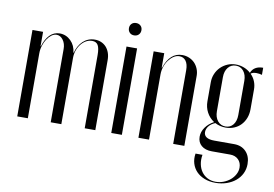

<svg xmlns="http://www.w3.org/2000/svg" viewBox="-83 -772 1545 1083"><g transform="rotate(10 689.5 -230.0)"><path d="M295.8 -409.1H293.8Q290 -449.9 263.2 -476.2Q236.4 -502.5 199.6 -502.5Q182.9 -502.5 168.4 -496.2Q154 -489.9 142.4 -477.8Q130.9 -465.8 122 -449.6Q113.1 -433.4 107.1 -413H105.1V-443V-495H44.4V0H105.1V-372.1Q105.1 -394.6 111.9 -416.1Q118.6 -437.6 129.8 -454.6Q140.9 -471.5 154.9 -481.8Q168.9 -492 183.8 -492Q205.5 -492 220.8 -471.3Q236.1 -450.6 236.1 -419.4V0H296.9V-379.5Q296.9 -403 304.2 -423.4Q311.6 -443.9 324.2 -459.4Q336.8 -475 352.8 -483.9Q368.9 -492.8 387.2 -492.8Q410.8 -492.8 420.8 -475.6Q430.8 -458.4 430.8 -418.9V0H491.5V-400.9Q491.5 -424.1 484.9 -442.8Q478.2 -461.5 466.4 -474.8Q454.5 -488 437.9 -495.2Q421.4 -502.5 401.2 -502.5Q381.2 -502.5 364.2 -495.7Q347.1 -488.9 333.8 -476.4Q320.4 -464 310.7 -446.6Q301 -429.2 295.8 -409.1Z M582.9 -495V0H643.6V-495ZM578.4 -600.2Q578.4 -584.4 588.2 -574.4Q598 -564.4 613.6 -564.4Q629.9 -564.4 639.9 -574.4Q649.9 -584.4 649.9 -600.2Q649.9 -615.5 639.9 -625.3Q629.9 -635.1 613.6 -635.1Q598 -635.1 588.2 -625.3Q578.4 -615.5 578.4 -600.2Z M801.1 -412.1H799.1V-442.1V-495H738.4V0H799.1V-373.8Q799.1 -396.5 806.4 -417.9Q813.6 -439.4 826.1 -456Q838.5 -472.6 854.2 -482.9Q869.9 -493.1 886.8 -493.1Q910.5 -493.1 924.1 -474.7Q937.6 -456.2 937.6 -422.6V0H1001.4V-400.9Q1001.4 -422.2 993.6 -441.1Q985.9 -460 972.6 -473.6Q959.2 -487.1 940.9 -494.8Q922.5 -502.5 901.6 -502.5Q866.4 -502.5 841.2 -479.9Q816 -457.2 801.1 -412.1Z M1209.8 175Q1244.1 175 1273.6 164.8Q1303 154.6 1324.6 136.7Q1346.2 118.8 1358.4 93.9Q1370.5 69 1370.5 39.6Q1370.5 -4.9 1344.8 -31.6Q1319 -58.4 1276.8 -58.4H1162.6Q1132.9 -58.4 1117.8 -68.3Q1102.8 -78.2 1102.8 -96.8Q1102.8 -115.5 1115.7 -131.6Q1128.6 -147.6 1151.4 -156.9Q1164.8 -149.6 1180.5 -145.7Q1196.2 -141.8 1212.4 -141.8Q1238.9 -141.8 1261.1 -151.2Q1283.4 -160.6 1299.3 -177.4Q1315.2 -194.1 1324.2 -217.1Q1333.2 -240.1 1333.2 -267.9V-381.6Q1333.2 -405.9 1324.4 -427.5Q1315.6 -449.1 1298.6 -465.9Q1303.6 -470.2 1311.9 -472.6Q1320.1 -475 1330.8 -475Q1339 -475 1347.2 -473.8Q1355.4 -472.5 1363 -470.4V-511.1Q1336.5 -511.1 1319.1 -500.6Q1301.6 -490.1 1294 -469.9Q1277.5 -485.5 1255.1 -494Q1232.6 -502.5 1208.9 -502.5Q1183.1 -502.5 1160.8 -492.9Q1138.4 -483.2 1121.8 -466.6Q1105.1 -449.9 1095.6 -427.4Q1086.1 -405 1086.1 -379.4V-269.8Q1086.1 -235.9 1101.1 -207.6Q1116 -179.4 1143.5 -161.1Q1113 -145 1095.2 -119.5Q1077.4 -94 1077.4 -66.1Q1077.4 -34.2 1099.4 -15.4Q1121.5 3.5 1159.4 3.5H1264.4Q1293.6 3.5 1311.6 21.1Q1329.5 38.6 1329.5 67.4Q1329.5 86.9 1319.6 105.6Q1309.6 124.4 1293.3 138.2Q1277 152 1255.4 160.5Q1233.8 169 1210.4 169Q1183.9 169 1163.3 158.4Q1142.8 147.9 1129.4 129.4Q1116 110.9 1111 85.9Q1106 60.9 1111 32H1071.2Q1066.2 62.9 1074.2 88.9Q1082.1 114.9 1100.5 134.1Q1118.9 153.2 1146.8 164.1Q1174.6 175 1209.8 175ZM1148.4 -224.4V-419.5Q1148.4 -453.8 1165.4 -474.9Q1182.4 -496.1 1210.1 -496.1Q1237.2 -496.1 1254.1 -475.1Q1271 -454 1271 -419.5V-224.4Q1271 -189.5 1254.5 -168.6Q1238 -147.8 1210.9 -147.8Q1182.8 -147.8 1165.6 -168.9Q1148.4 -190.1 1148.4 -224.4Z"/></g></svg>

Font: Moniqa Black
Style: Regular
Weight: 900
Designer: Rajesh Rajput
Foundry: Rajesh Rajput
Version: Version 1.000